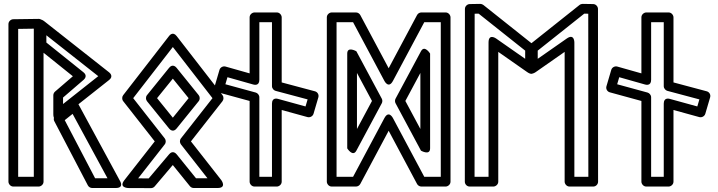

<svg xmlns="http://www.w3.org/2000/svg" viewBox="-20 -949 3690 987"><path d="M353.2 -363.6 532.6 -32.5H469L312.8 -331.3ZM382.9 -413.7C370 -437.6 350.9 -425.8 345.3 -421.3L265.5 -357.5C257.6 -351.1 253.2 -337.5 259 -326.4L431.7 4.1C435.6 11.6 444.4 17.5 453.8 17.5H574.6C620.7 17.5 596.6 -19.4 596.6 -19.4ZM218.4 -730.3 218.3 -767.7 485.1 -557.4 304.1 -414.3V-447.5L410 -538.8C415.3 -543.4 430.7 -560.1 409.3 -577.2ZM168.4 -718.2C168.4 -710.8 171.9 -703.4 177.8 -698.7L354.6 -557L262.7 -477.9C257.6 -473.5 254.1 -466.3 254.1 -458.9V-362.6C254.1 -313.1 294.6 -343 294.6 -343L541 -537.9C564.3 -556.3 545.6 -573.4 540.9 -577.1L208.6 -839C169.7 -869.7 168.1 -819.3 168.1 -819.3ZM73.4 -800.4 153.8 -801.6V-40H73.4ZM48 -850.1C36.1 -849.9 23.4 -839.4 23.4 -825.1V-15C23.4 -4.3 33.2 10 48.4 10H178.8C189.5 10 203.8 0.1 203.8 -15V-826.9C203.8 -841.1 191.9 -852.1 178.5 -851.9Z M1001.2 -460.1 887.9 -600.2C883.9 -605.2 867.1 -622.5 849.1 -600.2L735.8 -460.1C728.3 -450.9 728.7 -437.4 735.8 -428.6L849.1 -288.5C853.1 -283.5 869.9 -266.2 887.9 -288.5L1001.2 -428.6C1008.7 -437.8 1008.3 -451.3 1001.2 -460.1ZM949.6 -444.4 868.5 -344 787.4 -444.4 868.5 -544.7ZM664.7 -444.4 868.5 -707.3 1072.3 -444.4 910.1 -237.6C902.8 -228.3 903.7 -214.9 910.1 -206.8L1046.6 -32.5H987.7L888.1 -155.7C883.7 -161.1 867.4 -177.2 849.5 -156.1L744.4 -31.9L690.1 -32.2L826.9 -206.8C834.2 -216.1 833.3 -229.5 826.9 -237.6ZM613.2 -459.7C607 -451.7 606 -438.3 613.3 -428.9L775.5 -222.2L619.3 -22.8C588.8 16.1 638.8 17.6 638.8 17.6L755.9 18.1C762.9 18.2 770.3 14.9 775.1 9.3L868.2 -100.7L956.3 8.2C960.9 13.9 968.2 17.5 975.7 17.5H1098C1147.5 17.5 1117.7 -22.9 1117.7 -22.9L961.5 -222.2L1123.7 -428.9C1129.9 -436.9 1131 -450.3 1123.8 -459.7L888.3 -763.4C868 -789.5 850.8 -766.1 848.7 -763.4Z M1550.6 -401.8 1409.8 -440.5C1406.9 -441.3 1378.1 -450.1 1378.1 -416.4V-40H1313.2V-449.1C1313.2 -460.9 1303.9 -470.7 1294.8 -473.2L1138.6 -515.9L1149.3 -552.1L1281.4 -514.7C1284 -514 1313.2 -504.7 1313.2 -538.8V-835H1378.1V-506.1C1378.1 -494.2 1387.4 -484.4 1396.7 -481.9L1561.3 -438ZM1561.1 -347C1572.4 -343.9 1587.6 -350.3 1591.7 -364.1L1616.5 -448.5C1620.7 -462.7 1611.9 -476.3 1599 -479.7L1428.1 -525.3V-860C1428.1 -870.7 1418.3 -885 1403.1 -885H1288.2C1277.4 -885 1263.2 -875.1 1263.2 -860V-571.8L1139.1 -606.9C1127.5 -610.2 1112.3 -603.6 1108.3 -589.9L1083.5 -505.5C1079.4 -491.6 1087.9 -477.9 1100.9 -474.4L1263.2 -430V-15C1263.2 -4.3 1273 10 1288.2 10H1403.1C1413.9 10 1428.1 0.1 1428.1 -15V-383.6Z M2191 -186.4V-673.6C2191 -673.6 2162.5 -719.8 2144 -685.4L2013.4 -441.8C2009.4 -434.4 2009.7 -425 2013.4 -418.2L2144 -174.6C2144 -174.6 2191 -147.4 2191 -186.4ZM2141 -286 2063.8 -430 2141 -574ZM1765 -673.6V-186.4C1765 -186.4 1793.5 -140.2 1812 -174.6L1942.6 -418.2C1946.6 -425.6 1946.3 -435 1942.6 -441.8L1812 -685.4C1812 -685.4 1765 -712.6 1765 -673.6ZM1815 -574 1892.2 -430 1815 -286ZM1955.9 -341.7 1794.9 -40H1710.1V-835H1794.9L1955.9 -533.3C1955.9 -533.3 1977.2 -490.5 2000.1 -533.3L2161.1 -835H2245.9V-40H2161.1L2000.1 -341.7C2000.1 -341.7 1978.8 -384.5 1955.9 -341.7ZM1978 -276.8 2124 -3.2C2127.9 4.1 2136.7 10 2146.1 10H2270.9C2281.7 10 2295.9 0.1 2295.9 -15V-860C2295.9 -870.7 2286.1 -885 2270.9 -885H2146.1C2137.7 -885 2128.4 -880.1 2124 -871.8L1978 -598.2L1832 -871.8C1828.1 -879.1 1819.3 -885 1809.9 -885H1685.1C1674.3 -885 1660.1 -875.1 1660.1 -860V-15C1660.1 -4.3 1669.9 10 1685.1 10H1809.9C1818.3 10 1827.6 5.1 1832 -3.2Z M2440.6 -878.8 2679.8 -688.7 2679.7 -646.7 2530.7 -750.8C2530.7 -750.8 2491.4 -779.1 2491.4 -730.3V-40H2419.5L2420 -878.5ZM2464.8 -923.5C2460.6 -926.8 2454.6 -929 2448.8 -929L2394.6 -928.1C2382.8 -927.9 2370 -917.5 2370 -903.1L2369.5 -15C2369.5 -1.4 2380.9 10 2394.5 10H2516.4C2527.1 10 2541.4 0.1 2541.4 -15V-682.3L2690.4 -578.2C2730.4 -550.3 2729.7 -598.7 2729.7 -598.7L2729.8 -700.8C2729.8 -708.3 2726.3 -715.6 2720.3 -720.3ZM2744.3 -646.7 2744.2 -688.7 2983.4 -878.8 3004 -878.5 3004.5 -40H2932.6V-730.3C2932.6 -730.3 2933.3 -778.8 2893.3 -750.8ZM2694.3 -598.7C2694.3 -549.9 2733.6 -578.2 2733.6 -578.2L2882.6 -682.3V-15C2882.6 -4.3 2892.5 10 2907.6 10H3029.5C3043.2 10 3054.5 -1.4 3054.5 -15L3054 -903.1C3054 -914.9 3043.8 -927.9 3029.4 -928.1L2975.2 -929C2969.9 -929 2963.8 -927.1 2959.2 -923.5L2703.7 -720.3C2697.8 -715.7 2694.2 -708.3 2694.2 -700.8Z M3564.6 -401.8 3423.8 -440.5C3420.9 -441.3 3392.1 -450.1 3392.1 -416.4V-40H3327.2V-449.1C3327.2 -460.9 3317.9 -470.7 3308.8 -473.2L3152.6 -515.9L3163.3 -552.1L3295.4 -514.7C3298 -514 3327.2 -504.7 3327.2 -538.8V-835H3392.1V-506.1C3392.1 -494.2 3401.4 -484.4 3410.7 -481.9L3575.3 -438ZM3575.1 -347C3586.4 -343.9 3601.6 -350.3 3605.7 -364.1L3630.5 -448.5C3634.7 -462.7 3625.9 -476.3 3613 -479.7L3442.1 -525.3V-860C3442.1 -870.7 3432.3 -885 3417.1 -885H3302.2C3291.4 -885 3277.2 -875.1 3277.2 -860V-571.8L3153.1 -606.9C3141.5 -610.2 3126.3 -603.6 3122.3 -589.9L3097.5 -505.5C3093.4 -491.6 3101.9 -477.9 3114.9 -474.4L3277.2 -430V-15C3277.2 -4.3 3287 10 3302.2 10H3417.1C3427.9 10 3442.1 0.1 3442.1 -15V-383.6Z"/></svg>

Font: Stormning Aesir
Style: Light
Weight: 400
Designer: Robert Jablonski, Mew Too
Foundry: Cannot Into Space Fonts
Version: Version 0.90